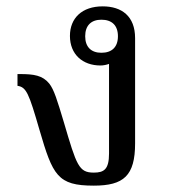

<svg xmlns="http://www.w3.org/2000/svg" viewBox="-20 -574 540 604"><path d="M405 -123V-454C405 -523 363 -554 303 -554C238 -554 200 -517 200 -461C200 -403 240 -368 296 -368C305 -368 315 -370 323 -373V-91C323 -41 307 -31 275 -31C228 -31 221 -53 181 -189C160 -259 150 -292 135 -311C114 -337 86 -341 43 -341H35V-304C63 -300 71 -280 104 -166C146 -22 161 10 275 10C369 10 405 -21 405 -123ZM299 -408C267 -408 248 -426 248 -460C248 -494 267 -512 299 -512C332 -512 351 -494 351 -460C351 -426 332 -408 299 -408Z"/></svg>

Font: Noto Serif Thai
Style: Regular
Weight: 400
Designer: Monotype Design Team
Foundry: Monotype Imaging Inc.
Version: Version 1.901